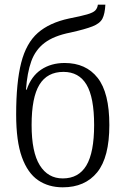

<svg xmlns="http://www.w3.org/2000/svg" viewBox="-20 -790 527 820"><path d="M248 10Q187 10 142.5 -20.5Q98 -51 73.5 -119Q49 -187 49 -301Q49 -438 70.5 -522Q92 -606 141.5 -649.5Q191 -693 275 -711Q326 -721 352 -728.5Q378 -736 387 -745.5Q396 -755 398 -770H430Q428 -731 417.5 -710.5Q407 -690 375.5 -677.5Q344 -665 281 -651Q210 -637 170.5 -607Q131 -577 113.5 -528Q96 -479 91 -407H94Q113 -464 155.5 -492.5Q198 -521 256 -521Q347 -521 397 -457.5Q447 -394 447 -256Q447 -118 395 -54Q343 10 248 10ZM248 -28Q316 -28 349 -83.5Q382 -139 382 -256Q382 -374 349.5 -428.5Q317 -483 251 -483Q182 -483 148.5 -428.5Q115 -374 115 -256Q115 -140 150 -84Q185 -28 248 -28Z"/></svg>

Font: Noto Serif Condensed Light
Style: Regular
Weight: 300
Width: 3
Designer: Monotype Design Team
Foundry: Monotype Imaging Inc.
Version: Version 2.013